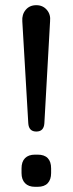

<svg xmlns="http://www.w3.org/2000/svg" viewBox="-20 -720 280 740"><path d="M120 -213Q91 -213 89 -245L66 -638Q64 -664 79 -682Q94 -700 120 -700Q145 -700 160.5 -682Q176 -664 173 -638L151 -245Q149 -213 120 -213ZM115 0Q90 0 76.5 -14Q63 -28 63 -53V-71Q63 -97 76.5 -110.5Q90 -124 115 -124H125Q151 -124 164 -110.5Q177 -97 177 -71V-53Q177 -28 164 -14Q151 0 125 0Z"/></svg>

Font: Quicksand Light SemiBold
Style: Regular
Weight: 600
Version: Version 3.006